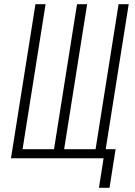

<svg xmlns="http://www.w3.org/2000/svg" viewBox="-20 -750 640 910"><path d="M499 140H449L471 0H32L148 -730H196L87 -43H236L345 -730H393L284 -43H433L542 -730H590L481 -43H528Z"/></svg>

Font: JetBrains Mono Extra Light
Style: Italic
Weight: 200
Italic angle: -9°
Monospace: yes
Designer: Philipp Nurullin, Konstantin Bulenkov
Foundry: JetBrains
Version: 2.002